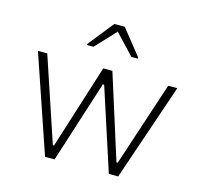

<svg xmlns="http://www.w3.org/2000/svg" viewBox="-107 -858 1020 974"><g transform="rotate(15 403.0 -371.0)"><path d="M211 0 37 -510H86L234 -67H240L380 -510H428L568 -67H575L721 -510H769L595 0H546L406 -431H399L261 0ZM270 -603V-609L376 -742H431L537 -609V-603H503L403 -709L304 -603Z"/></g></svg>

Font: Saira ExtraLight
Style: Regular
Weight: 200
Designer: Hector Gatti with collaboration of the Omnibus-Type team
Foundry: Omnibus-Type
Version: Version 1.100; ttfautohint (v1.8.3)